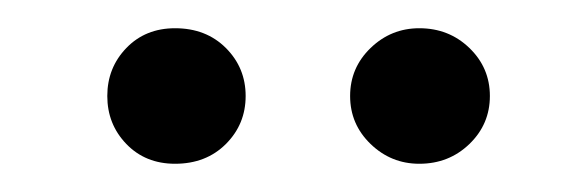

<svg xmlns="http://www.w3.org/2000/svg" viewBox="-20 -674 414 136"><path d="M154 -606Q154 -586 140 -572Q126 -558 104 -558Q83 -558 69.5 -572Q56 -586 56 -606Q56 -626 69.5 -640Q83 -654 104 -654Q126 -654 140 -640Q154 -626 154 -606ZM327 -606Q327 -586 312.5 -572Q298 -558 277 -558Q257 -558 242.5 -572Q228 -586 228 -606Q228 -626 242.5 -640Q257 -654 277 -654Q298 -654 312.5 -640Q327 -626 327 -606Z"/></svg>

Font: Baloo Da 2
Style: Regular
Weight: 400
Designer: Noopur Datye, Sulekha Rajkumar and Ek Type
Foundry: Ek Type
Version: Version 1.640;hotconv 1.0.111;makeotfexe 2.5.65597; ttfautoh